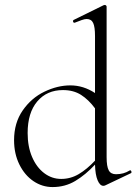

<svg xmlns="http://www.w3.org/2000/svg" viewBox="-20 -745 553 778"><path d="M507 -55Q511 -55 512.5 -50Q514 -45 510 -43L407 6Q403 8 399 8Q385 8 375.5 -14.5Q366 -37 365 -78Q327 -37 285.5 -12Q244 13 193 13Q151 13 115.5 -11Q80 -35 58.5 -78.5Q37 -122 37 -177Q37 -247 72 -297.5Q107 -348 160 -373.5Q213 -399 265 -399Q318 -399 365 -368V-599Q365 -636 357.5 -652Q350 -668 331 -668Q323 -668 310.5 -663.5Q298 -659 283 -653H281Q277 -653 276 -657.5Q275 -662 278 -664L400 -724Q402 -725 405 -725Q407 -725 409.5 -723Q412 -721 412 -718V-108Q412 -71 420.5 -55Q429 -39 450 -39Q481 -39 505 -54ZM365 -94V-306Q339 -341 308.5 -360.5Q278 -380 235 -380Q170 -380 131 -334Q92 -288 92 -206Q92 -151 110 -109Q128 -67 159 -43.5Q190 -20 228 -20Q266 -20 299 -39.5Q332 -59 365 -94Z"/></svg>

Font: Cormorant Infant Light
Style: Regular
Weight: 300
Designer: Christian Thalmann (Catharsis Fonts)
Version: Version 3.000